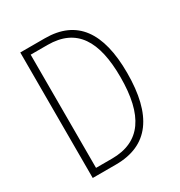

<svg xmlns="http://www.w3.org/2000/svg" viewBox="-169 -830 885 946"><g transform="rotate(-30 273.5 -357.0)"><path d="M490 -364C490 -594 405 -714 224 -714H84V0H216C402 0 490 -124 490 -364ZM451 -362C451 -146 377 -35 214 -35H123V-679H219C384 -679 451 -567 451 -362Z"/></g></svg>

Font: Noto Sans Arabic UI Cn XLt
Style: Regular
Weight: 200
Width: 3
Designer: Monotype Design Team, Nadine Chahine and Nizar Qandah
Foundry: Monotype Imaging Inc.
Version: Version 2.010